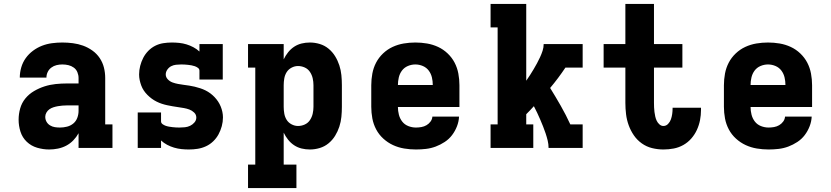

<svg xmlns="http://www.w3.org/2000/svg" viewBox="-20 -755 4240 980"><path d="M231 8Q200 8 169.5 -1Q139 -10 116.5 -31.5Q94 -53 84.5 -83Q75 -113 75 -144Q75 -173 83 -201.5Q91 -230 109.5 -252.5Q128 -275 153.5 -290Q179 -305 207 -314Q235 -323 264 -326Q293 -329 322 -329H381V-357Q381 -372 375 -386.5Q369 -401 356.5 -410Q344 -419 329 -422.5Q314 -426 298 -426Q283 -426 268.5 -422.5Q254 -419 242 -410Q230 -401 223.5 -387.5Q217 -374 217 -359H81Q81 -385 88.5 -411Q96 -437 111.5 -458.5Q127 -480 148.5 -496Q170 -512 194.5 -521.5Q219 -531 245.5 -534.5Q272 -538 298 -538Q325 -538 352 -534.5Q379 -531 404 -522Q429 -513 451.5 -497Q474 -481 489 -458.5Q504 -436 510.5 -410Q517 -384 517 -357V-120H554V0H381V-75Q370 -55 354 -38.5Q338 -22 318 -11.5Q298 -1 275.5 3.5Q253 8 231 8ZM286 -104Q304 -104 322 -108.5Q340 -113 354 -124.5Q368 -136 374.5 -153.5Q381 -171 381 -189V-217H322Q310 -217 298.5 -216Q287 -215 275.5 -213Q264 -211 253 -207.5Q242 -204 232.5 -197.5Q223 -191 217 -180.5Q211 -170 211 -159Q211 -145 217.5 -133.5Q224 -122 235.5 -115Q247 -108 260 -106Q273 -104 286 -104Z M944 8Q925 8 906 6Q887 4 868.5 -1.5Q850 -7 833 -16Q816 -25 802 -38V0H683V-181H802V-136Q802 -127 809.5 -121.5Q817 -116 825.5 -113Q834 -110 843 -108.5Q852 -107 860.5 -106Q869 -105 878 -104.5Q887 -104 896 -104Q910 -104 924 -105.5Q938 -107 950.5 -113Q963 -119 972.5 -130Q982 -141 982 -155Q982 -170 971 -180.5Q960 -191 946.5 -196Q933 -201 918.5 -203.5Q904 -206 890 -208Q876 -210 861.5 -212.5Q847 -215 833 -218Q819 -221 805.5 -225.5Q792 -230 779 -236.5Q766 -243 754.5 -251.5Q743 -260 732.5 -270.5Q722 -281 714 -293Q706 -305 701 -318.5Q696 -332 693 -346Q690 -360 690 -375Q690 -397 695.5 -418.5Q701 -440 711 -459.5Q721 -479 736.5 -495Q752 -511 771.5 -521Q791 -531 813 -534.5Q835 -538 857 -538Q876 -538 895 -536Q914 -534 932 -528.5Q950 -523 967 -514Q984 -505 998 -492V-530H1117V-349H998V-394Q998 -403 990.5 -408.5Q983 -414 974.5 -417Q966 -420 957.5 -421.5Q949 -423 940 -424Q931 -425 922.5 -425.5Q914 -426 905 -426Q892 -426 878.5 -424.5Q865 -423 853.5 -417Q842 -411 834 -399.5Q826 -388 826 -375Q826 -361 836.5 -350Q847 -339 861 -334Q875 -329 889 -326.5Q903 -324 917.5 -322Q932 -320 946 -318Q960 -316 974 -312.5Q988 -309 1002 -304.5Q1016 -300 1029 -293.5Q1042 -287 1053.5 -278.5Q1065 -270 1075 -259.5Q1085 -249 1093 -237Q1101 -225 1106.5 -211.5Q1112 -198 1115 -184Q1118 -170 1118 -156Q1118 -133 1112 -111Q1106 -89 1095.5 -69.5Q1085 -50 1068.5 -34Q1052 -18 1031.5 -8.5Q1011 1 989 4.5Q967 8 944 8Z M1246 205V85H1283V-410H1246V-530H1428V-452Q1437 -471 1450.5 -488Q1464 -505 1481.5 -516.5Q1499 -528 1519.5 -533Q1540 -538 1562 -538Q1587 -538 1612 -530.5Q1637 -523 1657 -506.5Q1677 -490 1690.5 -468Q1704 -446 1712 -421.5Q1720 -397 1722.5 -371.5Q1725 -346 1725 -320V-210Q1725 -184 1722.5 -158.5Q1720 -133 1712 -108.5Q1704 -84 1690.5 -62Q1677 -40 1657 -23.5Q1637 -7 1612 0.5Q1587 8 1562 8Q1540 8 1519.5 3Q1499 -2 1481.5 -13.5Q1464 -25 1450.5 -42Q1437 -59 1428 -78V85H1493V205ZM1501 -112Q1519 -112 1535.5 -119.5Q1552 -127 1562 -142Q1572 -157 1576 -174.5Q1580 -192 1580 -210V-320Q1580 -338 1576 -355.5Q1572 -373 1562 -388Q1552 -403 1535.5 -410.5Q1519 -418 1501 -418Q1484 -418 1468 -409.5Q1452 -401 1443 -386.5Q1434 -372 1431 -354.5Q1428 -337 1428 -320V-210Q1428 -193 1431 -175.5Q1434 -158 1443 -143.5Q1452 -129 1468 -120.5Q1484 -112 1501 -112Z M2103 8Q2073 8 2043 3Q2013 -2 1986 -14.5Q1959 -27 1936.5 -47.5Q1914 -68 1900 -94.5Q1886 -121 1880.5 -150.5Q1875 -180 1875 -210V-320Q1875 -350 1880.5 -379.5Q1886 -409 1899.5 -435Q1913 -461 1935 -482Q1957 -503 1984 -515.5Q2011 -528 2040.5 -533Q2070 -538 2100 -538Q2130 -538 2159.5 -533Q2189 -528 2216 -515.5Q2243 -503 2265 -482Q2287 -461 2300.5 -435Q2314 -409 2319.5 -379.5Q2325 -350 2325 -320V-209H2011Q2011 -189 2016 -169.5Q2021 -150 2033 -134.5Q2045 -119 2064 -111.5Q2083 -104 2103 -104Q2117 -104 2131 -106.5Q2145 -109 2157 -116Q2169 -123 2177.5 -134.5Q2186 -146 2187 -160H2323Q2322 -135 2312.5 -110.5Q2303 -86 2287.5 -65.5Q2272 -45 2250 -30.5Q2228 -16 2204 -7Q2180 2 2154.5 5Q2129 8 2103 8ZM2011 -321H2189Q2189 -341 2184.5 -360Q2180 -379 2168.5 -394.5Q2157 -410 2138.5 -418Q2120 -426 2100 -426Q2080 -426 2061.5 -418Q2043 -410 2031.5 -394.5Q2020 -379 2015.5 -359.5Q2011 -340 2011 -321Z M2484 0V-120H2520V-615H2484V-735H2666V-343Q2676 -357 2685.5 -372Q2695 -387 2704 -402Q2713 -417 2721 -432Q2729 -447 2736.5 -463Q2744 -479 2749.5 -496Q2755 -513 2755 -530H2954V-410H2866Q2848 -383 2828.5 -357Q2809 -331 2788 -306Q2816 -261 2842.5 -214.5Q2869 -168 2891 -120H2954V0H2780Q2780 -19 2775.5 -37.5Q2771 -56 2765 -74Q2759 -92 2752 -109.5Q2745 -127 2737.5 -144.5Q2730 -162 2722 -179Q2714 -196 2705 -213Q2696 -203 2686 -192.5Q2676 -182 2666 -172V-120H2702V0Z M3366 8Q3337 8 3308.5 1Q3280 -6 3256 -23Q3232 -40 3215.5 -64Q3199 -88 3189 -115.5Q3179 -143 3175.5 -172Q3172 -201 3172 -230V-410H3061V-530H3172V-735H3318V-530H3463V-410H3318V-230Q3318 -219 3318.5 -207Q3319 -195 3320.5 -183.5Q3322 -172 3324.5 -160.5Q3327 -149 3332 -138.5Q3337 -128 3346 -120Q3355 -112 3366 -112Q3380 -112 3390 -122.5Q3400 -133 3404.5 -146Q3409 -159 3411 -173Q3413 -187 3413 -200Q3413 -202 3413 -203Q3413 -204 3413 -205H3558Q3558 -202 3558 -199.5Q3558 -197 3558 -194Q3558 -167 3553 -141.5Q3548 -116 3537 -92Q3526 -68 3508.5 -48Q3491 -28 3468 -15Q3445 -2 3419 3Q3393 8 3366 8Z M3903 8Q3873 8 3843 3Q3813 -2 3786 -14.5Q3759 -27 3736.5 -47.5Q3714 -68 3700 -94.5Q3686 -121 3680.5 -150.5Q3675 -180 3675 -210V-320Q3675 -350 3680.5 -379.5Q3686 -409 3699.5 -435Q3713 -461 3735 -482Q3757 -503 3784 -515.5Q3811 -528 3840.5 -533Q3870 -538 3900 -538Q3930 -538 3959.5 -533Q3989 -528 4016 -515.5Q4043 -503 4065 -482Q4087 -461 4100.5 -435Q4114 -409 4119.5 -379.5Q4125 -350 4125 -320V-209H3811Q3811 -189 3816 -169.5Q3821 -150 3833 -134.5Q3845 -119 3864 -111.5Q3883 -104 3903 -104Q3917 -104 3931 -106.5Q3945 -109 3957 -116Q3969 -123 3977.5 -134.5Q3986 -146 3987 -160H4123Q4122 -135 4112.5 -110.5Q4103 -86 4087.5 -65.5Q4072 -45 4050 -30.5Q4028 -16 4004 -7Q3980 2 3954.5 5Q3929 8 3903 8ZM3811 -321H3989Q3989 -341 3984.5 -360Q3980 -379 3968.5 -394.5Q3957 -410 3938.5 -418Q3920 -426 3900 -426Q3880 -426 3861.5 -418Q3843 -410 3831.5 -394.5Q3820 -379 3815.5 -359.5Q3811 -340 3811 -321Z"/></svg>

Font: Iosevka Curly Slab HvEx
Style: Regular
Weight: 900
Width: 7
Monospace: yes
Designer: Belleve Invis
Foundry: Belleve Invis
Version: Version 11.1.0; ttfautohint (v1.8.3)